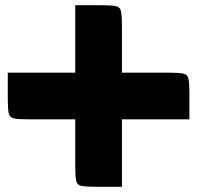

<svg xmlns="http://www.w3.org/2000/svg" viewBox="-20 -720 760 740"><path d="M368 -700Q409 -700 426 -696.5Q443 -693 446.5 -676Q450 -659 450 -618V-440H628Q669 -440 686 -436.5Q703 -433 706.5 -416Q710 -399 710 -358V-260H450V0H352Q311 0 294 -3.5Q277 -7 273.5 -24Q270 -41 270 -82V-260H92Q51 -260 34 -263.5Q17 -267 13.5 -284Q10 -301 10 -342V-440H270V-700Z"/></svg>

Font: Badeen Display
Style: Regular
Weight: 400
Version: Version 1.000; ttfautohint (v1.8.4.7-5d5b)